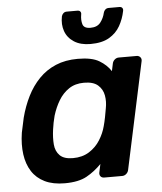

<svg xmlns="http://www.w3.org/2000/svg" viewBox="-53 -788 712 844"><g transform="rotate(-5 303.0 -365.5)"><path d="M199 10Q147 10 111 -7.5Q75 -25 54.5 -57Q34 -89 28 -132.5Q22 -176 30 -228Q34 -246 37 -260.5Q40 -275 44 -293Q57 -343 78.5 -386Q100 -429 131.5 -461.5Q163 -494 205.5 -512Q248 -530 303 -530Q365 -530 397.5 -510.5Q430 -491 448 -463L455 -496Q457 -506 465 -513Q473 -520 483 -520H562Q572 -520 578 -513Q584 -506 582 -496L481 -24Q479 -14 471 -7Q463 0 453 0H374Q363 0 357.5 -7Q352 -14 354 -24L362 -61Q332 -30 296 -10Q260 10 199 10ZM244 -97Q286 -97 316 -116Q346 -135 364.5 -164.5Q383 -194 391 -225Q396 -243 400 -263.5Q404 -284 407 -302Q413 -332 408 -359.5Q403 -387 382.5 -405Q362 -423 321 -423Q282 -423 254.5 -404.5Q227 -386 209 -356Q191 -326 180 -290Q176 -275 173 -260Q170 -245 168 -230Q163 -194 165.5 -164Q168 -134 186.5 -115.5Q205 -97 244 -97ZM365 -590Q321 -590 292.5 -608.5Q264 -627 253.5 -657Q243 -687 250 -722Q252 -730 258 -735.5Q264 -741 273 -741H320Q329 -741 333 -735.5Q337 -730 335 -722Q331 -699 336.5 -680Q342 -661 371 -661Q401 -661 415.5 -680Q430 -699 435 -722Q437 -730 443 -735.5Q449 -741 458 -741H505Q514 -741 518 -735.5Q522 -730 520 -722Q513 -687 496 -657Q479 -627 447.5 -608.5Q416 -590 365 -590Z"/></g></svg>

Font: Rubik Medium
Style: Italic
Weight: 500
Italic angle: -12°
Designer: Hubert and Fischer
Foundry: Hubert and Fischer
Version: Version 2.300;gftools[0.9.30]